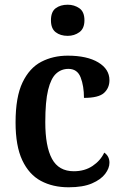

<svg xmlns="http://www.w3.org/2000/svg" viewBox="-20 -784 519 814"><path d="M271 10Q204 10 153.5 -17Q103 -44 74.5 -104.5Q46 -165 46 -265Q46 -373 75.5 -434.5Q105 -496 155 -522Q205 -548 267 -548Q349 -548 396.5 -519.5Q444 -491 444 -444Q444 -411 421 -390Q398 -369 336 -369Q336 -419 322 -455.5Q308 -492 270 -492Q240 -492 218 -472Q196 -452 184 -403Q172 -354 172 -266Q172 -163 200.5 -110.5Q229 -58 293 -58Q339 -58 372.5 -80.5Q406 -103 422 -137Q444 -122 444 -94Q444 -71 426 -47Q408 -23 370 -6.5Q332 10 271 10ZM267 -632Q236 -632 216 -647.5Q196 -663 196 -698Q196 -734 216 -749Q236 -764 267 -764Q295 -764 316.5 -749Q338 -734 338 -698Q338 -663 316.5 -647.5Q295 -632 267 -632Z"/></svg>

Font: Noto Serif Tamil SemiCondensed SemiBold
Style: Regular
Weight: 600
Width: 4
Designer: Indian Type Foundry, Tom Grace, and the Monotype Design Team
Foundry: Monotype Imaging Inc.
Version: Version 2.004; ttfautohint (v1.8.4.7-5d5b)